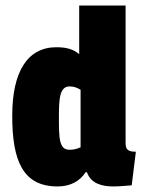

<svg xmlns="http://www.w3.org/2000/svg" viewBox="-20 -661 517 691"><path d="M387 10C412 10 436 7 454 6L469 -115C441 -115 432 -122 432 -147V-641H265V-466C244 -484 219 -491 183 -491C80 -491 24 -405 24 -244C24 -83 62 10 187 10C235 10 268 -10 288 -41H293C307 0 348 10 387 10ZM192 -239C192 -308 195 -350 231 -350C246 -350 258 -345 270 -338V-131C255 -124 243 -122 230 -122C193 -122 192 -162 192 -239Z"/></svg>

Font: Passion One
Style: Regular
Weight: 400
Designer: Alejandro Lo Celso
Foundry: Fontstage
Version: Version 1.001